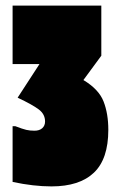

<svg xmlns="http://www.w3.org/2000/svg" viewBox="-20 -650 412 686"><path d="M367 -186Q367 -82 315.5 -33Q264 16 164 16Q100 16 25 0V-199H35Q61 -189 74 -186Q87 -183 103 -183Q121 -183 131 -192Q141 -201 141 -216Q141 -242 118.5 -259Q96 -276 43 -301L121 -421H25V-630H342V-451L278 -364Q333 -331 350 -287.5Q367 -244 367 -186Z"/></svg>

Font: FFF_tuoi-tre Text
Style: Regular
Weight: 700
Designer: bBox Type GmbH
Foundry: bBox Type GmbH
Version: Version 1.001